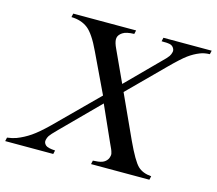

<svg xmlns="http://www.w3.org/2000/svg" viewBox="-124 -782 1020 903"><g transform="rotate(15 386.0 -331.0)"><path d="M450 -367 547 -155Q588 -67 612 -44Q636 -21 678 -18L674 0H390L394 -18Q423 -19 437 -24Q449 -28 457.5 -37Q466 -46 468 -56Q470 -62 470 -67Q470 -73 468 -78Q467 -86 450 -121L374 -291L197 -113Q169 -85 163 -75.5Q157 -66 155 -56Q154 -53 154 -49Q154 -38 164 -29Q174 -20 210 -18L206 0H-28L-24 -18Q1 -21 20 -28Q54 -41 85.5 -62.5Q117 -84 162 -128L361 -326L270 -517Q234 -594 202 -618.5Q170 -643 122 -644L126 -662H432L428 -644Q389 -643 372 -631.5Q355 -620 352 -606Q351 -602 351 -598Q351 -581 364 -554L434 -402L582 -551Q609 -577 615.5 -587Q622 -597 624 -607Q625 -610 625 -613Q625 -620 622 -625Q617 -635 607 -639.5Q597 -644 561 -644L565 -662H800L796 -644Q768 -643 749 -635Q721 -624 695 -605Q669 -586 618 -535Z"/></g></svg>

Font: New Athena Unicode
Style: Italic
Weight: 400
Designer: J. Rusten 1997; rev. by R. Hancock 2001, 2002, rev. by D. Mastronarde 2002-2019
Foundry: Society for Classical Studies (formerly American Philological Association)
Version: Version 5.008